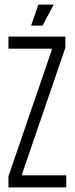

<svg xmlns="http://www.w3.org/2000/svg" viewBox="-20 -820 327 840"><path d="M17 0V-49L206 -600V-607H17V-660H266V-611L77 -60V-53H270V0ZM166 -708H116L148 -800H215Z"/></svg>

Font: Bricolage Grotesque 96pt Condensed ExtraLight
Style: Regular
Weight: 200
Width: 3
Designer: Mathieu Triay
Foundry: Atelier Triay
Version: Version 1.001; ttfautohint (v1.8.4.7-5d5b);gftools[0.9.33.de